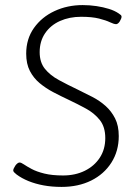

<svg xmlns="http://www.w3.org/2000/svg" viewBox="-20 -730 540 755"><path d="M222 5Q184 5 151.5 -1Q119 -7 92 -18Q65 -29 45 -44Q40 -48 36 -52Q32 -56 32 -60Q32 -63 34.5 -68.5Q37 -74 40.5 -79Q44 -84 48.5 -87.5Q53 -91 57 -91Q63 -91 74 -83.5Q85 -76 104.5 -65.5Q124 -55 154.5 -47.5Q185 -40 228 -40Q276 -40 313.5 -58.5Q351 -77 372.5 -110Q394 -143 394 -187Q394 -231 372.5 -258Q351 -285 318 -303Q285 -321 249 -338Q219 -352 189.5 -367.5Q160 -383 136 -403Q112 -423 97.5 -451Q83 -479 83 -519Q83 -577 113.5 -620Q144 -663 194.5 -686.5Q245 -710 305 -710Q333 -710 359.5 -706Q386 -702 408.5 -695Q431 -688 447 -677Q453 -673 455.5 -670.5Q458 -668 458 -664Q458 -661 456 -656Q454 -651 451 -646Q448 -641 444 -638Q440 -635 437 -635Q428 -635 412.5 -642.5Q397 -650 369.5 -657Q342 -664 299 -664Q253 -664 216 -647.5Q179 -631 157.5 -599.5Q136 -568 136 -525Q136 -485 156.5 -459.5Q177 -434 211 -415.5Q245 -397 285 -378Q314 -364 343 -349Q372 -334 395 -313.5Q418 -293 432.5 -264.5Q447 -236 447 -195Q447 -136 418 -90.5Q389 -45 338.5 -20Q288 5 222 5Z"/></svg>

Font: Asap ExtraLight
Style: Italic
Weight: 250
Italic angle: -6°
Version: Version 3.001